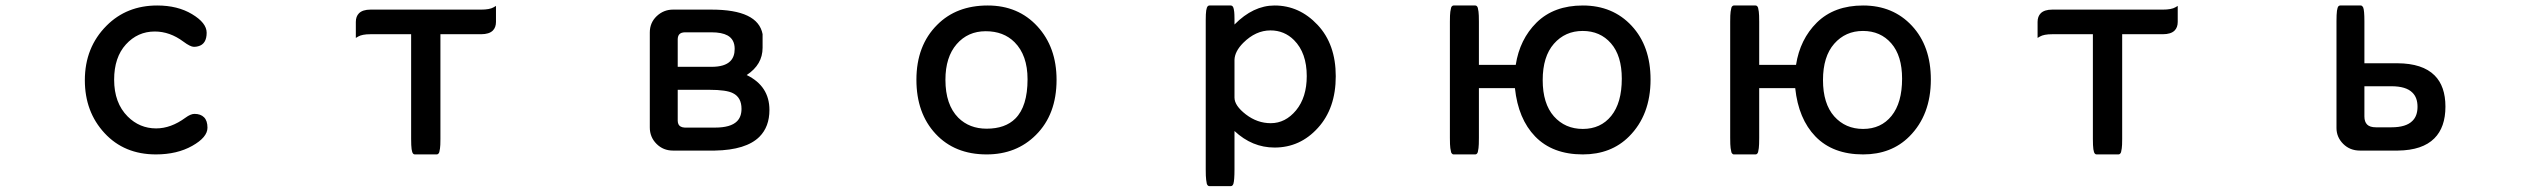

<svg xmlns="http://www.w3.org/2000/svg" viewBox="-20 -524 9040 685"><path d="M541 -504.4Q613.8 -504.4 665 -473.6Q717.3 -442.4 717.3 -407.2Q717.3 -366.7 687 -358.9Q680.2 -356.9 671.9 -356.9Q659.2 -356.9 634.3 -375.5Q585.9 -411.6 532.2 -411.6Q471.2 -411.6 429.2 -365.5Q387.2 -319.3 387.2 -239.7Q387.2 -156.7 435.5 -108.4Q478 -65.9 537.1 -65.9Q589.8 -65.9 641.6 -104Q660.2 -117.7 673.8 -117.7Q695.8 -117.7 708 -105.5Q720.2 -93.3 720.2 -68.4Q720.2 -34.2 666 -3.7Q611.8 26.9 536.1 26.9Q423.3 26.9 353 -49.1Q282.7 -125 282.7 -237.8Q282.7 -355 360.4 -432.6Q432.1 -504.4 541 -504.4Z M1446.8 -401.9H1301.8Q1272 -401.9 1257.8 -393.6L1249.5 -388.7V-445.8Q1249.5 -465.3 1260.7 -476.6Q1273.9 -489.7 1301.8 -489.7H1696.3Q1727.1 -489.7 1741.2 -498L1749.5 -502.9V-445.8Q1749.5 -426.3 1738.3 -415Q1725.1 -401.9 1696.3 -401.9H1551.3V-28.3Q1551.3 -3.9 1549.8 5.4Q1548.3 14.6 1547.4 18.3Q1546.4 22 1543.9 24.4Q1541.5 26.9 1538.1 26.9H1460Q1456.5 26.9 1454.1 24.4Q1450.2 20.5 1448.5 8.3Q1446.8 -3.9 1446.8 -28.3Z M2397.9 -285.6H2518.6Q2565.4 -285.6 2585.4 -305.7Q2601.1 -321.3 2601.1 -349.6Q2601.1 -383.3 2575.7 -397.5Q2555.2 -408.7 2518.6 -408.7H2422.9Q2410.2 -408.2 2404.3 -402.3Q2398.4 -396.5 2397.9 -384.8ZM2531.2 -68.8Q2586.9 -68.8 2609.4 -91.3Q2625.5 -107.4 2625.5 -135.7Q2625.5 -176.3 2595.2 -191.4Q2572.3 -203.6 2510.7 -203.6H2397.9V-92.8Q2398.4 -77.6 2408.7 -72.3Q2414.1 -69.3 2422.9 -68.8ZM2644 -256.3Q2725.1 -216.8 2725.1 -131.8Q2725.1 -71.8 2689.5 -36.1Q2642.1 11.2 2530.3 13.2H2380.9Q2346.2 13.2 2322.3 -10.7Q2298.3 -34.7 2298.3 -69.3V-408.2Q2298.3 -442.9 2322.8 -466.3Q2347.7 -489.7 2380.9 -489.7H2518.6Q2684.1 -489.7 2700.7 -402.3V-401.9V-353.5Q2700.7 -293.5 2644 -256.3Z M3353 -239.3Q3353 -150.4 3398.9 -104Q3438.5 -64.9 3500 -64.9Q3566.4 -64.9 3602.5 -101.1Q3646 -144.5 3646 -241.2Q3646 -327.1 3599.6 -373.5Q3560.5 -412.6 3496.8 -412.6Q3433.1 -412.6 3393.1 -366.5Q3353 -320.3 3353 -239.3ZM3503.9 -504.4Q3612.8 -504.4 3681.2 -429.9Q3749.5 -355.5 3749.5 -239.3Q3749.5 -115.7 3675.8 -42.5Q3606.4 26.9 3500 26.9Q3386.2 26.9 3317.9 -46.6Q3249.5 -120.1 3249.5 -239.3Q3249.5 -361.8 3323.7 -435.5Q3392.1 -504.4 3503.9 -504.4Z M4384.3 -175.8Q4384.3 -147 4425 -115.7Q4465.8 -84.5 4513.7 -84.5Q4565.9 -84.5 4604 -130.4Q4642.1 -176.8 4642.1 -252.4Q4642.1 -335.4 4596.7 -380.9Q4562 -415.5 4512.7 -415.5Q4460 -415.5 4415.5 -371.1Q4385.3 -340.8 4384.3 -310.5ZM4527.3 2.4Q4447.3 2.4 4384.3 -56.6V80.1Q4384.3 119.1 4380.4 131.8Q4377.4 140.1 4371.1 140.1H4294.9Q4288.6 140.1 4285.6 131.8Q4284.7 127.4 4283.2 117.2Q4281.7 106.9 4281.7 80.1V-452.1Q4281.7 -475.1 4283.4 -486.6Q4285.2 -498 4289.1 -502Q4291.5 -504.4 4294.9 -504.4H4371.1Q4379.4 -504.4 4381.8 -491.2Q4383.8 -481.4 4384 -471.4Q4384.3 -461.4 4384.3 -456.1V-436.5Q4451.2 -504.4 4527.3 -504.4Q4615.7 -504.4 4680.7 -435.3Q4745.6 -366.2 4745.6 -252Q4745.6 -137.7 4682.1 -67.9Q4618.7 2.4 4527.3 2.4Z M5523.9 -108.9Q5564 -64 5627 -64Q5690.9 -64 5728.5 -110.6Q5766.1 -157.2 5766.1 -243.2Q5766.1 -325.2 5727.5 -369.4Q5689 -413.6 5626.5 -413.6Q5564 -413.6 5523.9 -367.9Q5483.9 -322.3 5483.9 -238.3Q5483.9 -154.3 5523.9 -108.9ZM5256.3 -209.5V-32.2Q5256.3 -5.9 5254.9 4.4Q5253.4 14.6 5252.4 18.6Q5249.5 26.9 5243.2 26.9H5166Q5162.6 26.9 5161.1 24.9Q5158.2 22.5 5157.2 19.5Q5155.8 14.6 5154.3 4.4Q5152.8 -5.9 5152.8 -32.2V-446.3Q5152.8 -472.2 5154.3 -482.2Q5155.8 -492.2 5157 -496.1Q5158.2 -500 5159.7 -501.2Q5161.1 -502.4 5161.6 -502.9Q5163.6 -504.4 5166 -504.4H5243.2Q5249.5 -504.4 5252.4 -496.1Q5253.4 -492.2 5254.9 -482.2Q5256.3 -472.2 5256.3 -446.3V-292.5H5387.7Q5401.9 -383.8 5461.9 -443.4Q5523.9 -504.4 5627 -504.4Q5733.9 -504.4 5801.3 -431.9Q5868.7 -359.4 5868.7 -240.2Q5868.7 -113.8 5792 -37.1Q5728 26.9 5627 26.9Q5519 26.9 5457 -37.1Q5396.5 -99.6 5384.8 -209.5Z M6523.9 -108.9Q6564 -64 6627 -64Q6690.9 -64 6728.5 -110.6Q6766.1 -157.2 6766.1 -243.2Q6766.1 -325.2 6727.5 -369.4Q6689 -413.6 6626.5 -413.6Q6564 -413.6 6523.9 -367.9Q6483.9 -322.3 6483.9 -238.3Q6483.9 -154.3 6523.9 -108.9ZM6256.3 -209.5V-32.2Q6256.3 -5.9 6254.9 4.4Q6253.4 14.6 6252.4 18.6Q6249.5 26.9 6243.2 26.9H6166Q6162.6 26.9 6161.1 24.9Q6158.2 22.5 6157.2 19.5Q6155.8 14.6 6154.3 4.4Q6152.8 -5.9 6152.8 -32.2V-446.3Q6152.8 -472.2 6154.3 -482.2Q6155.8 -492.2 6157 -496.1Q6158.2 -500 6159.7 -501.2Q6161.1 -502.4 6161.6 -502.9Q6163.6 -504.4 6166 -504.4H6243.2Q6249.5 -504.4 6252.4 -496.1Q6253.4 -492.2 6254.9 -482.2Q6256.3 -472.2 6256.3 -446.3V-292.5H6387.7Q6401.9 -383.8 6461.9 -443.4Q6523.9 -504.4 6627 -504.4Q6733.9 -504.4 6801.3 -431.9Q6868.7 -359.4 6868.7 -240.2Q6868.7 -113.8 6792 -37.1Q6728 26.9 6627 26.9Q6519 26.9 6457 -37.1Q6396.5 -99.6 6384.8 -209.5Z M7446.8 -401.9H7301.8Q7272 -401.9 7257.8 -393.6L7249.5 -388.7V-445.8Q7249.5 -465.3 7260.7 -476.6Q7273.9 -489.7 7301.8 -489.7H7696.3Q7727.1 -489.7 7741.2 -498L7749.5 -502.9V-445.8Q7749.5 -426.3 7738.3 -415Q7725.1 -401.9 7696.3 -401.9H7551.3V-28.3Q7551.3 -3.9 7549.8 5.4Q7548.3 14.6 7547.4 18.3Q7546.4 22 7543.9 24.4Q7541.5 26.9 7538.1 26.9H7460Q7456.5 26.9 7454.1 24.4Q7450.2 20.5 7448.5 8.3Q7446.8 -3.9 7446.8 -28.3Z M8415.5 -216.3V-108.4Q8415.5 -89.4 8425.3 -79.6Q8435.1 -69.8 8457 -69.8H8511.7Q8564.5 -69.8 8586.9 -92.8Q8605 -110.4 8605 -143.1Q8605 -175.8 8586.9 -193.4Q8564.5 -216.3 8511.7 -216.3ZM8415.5 -298.3Q8474.6 -298.3 8533.2 -298.3Q8623 -297.9 8666 -254.9Q8704.6 -216.3 8704.6 -143.6Q8704.6 -69.8 8665 -30.3Q8622.6 12.2 8535.2 13.2H8399.4Q8363.8 13.2 8339.8 -10.7Q8315.9 -34.7 8315.9 -67.4V-448.2Q8315.9 -473.1 8317.6 -485.6Q8319.3 -498 8323.2 -502Q8325.7 -504.4 8329.1 -504.4H8402.3Q8405.8 -504.4 8407.7 -502.2Q8409.7 -500 8411.1 -497.6Q8415.5 -487.3 8415.5 -448.2Z"/></svg>

Font: YuPearl-Medium
Style: Medium
Weight: 500
Designer: Max Yao
Foundry: Max-Everyday
Version: Version 1.011; ttfautohint (v1.8.3)